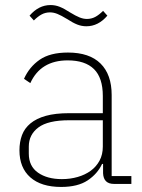

<svg xmlns="http://www.w3.org/2000/svg" viewBox="-20 -728 562 760"><path d="M431 0Q390 0 388 -42V-79H384Q366 -40 327 -14Q288 12 222 12Q143 12 100 -26Q57 -64 57 -133Q57 -166 67 -193Q77 -220 100.5 -239.5Q124 -259 161.5 -269.5Q199 -280 254 -280H387V-348Q387 -420 352 -454.5Q317 -489 248 -489Q141 -489 100 -399L75 -416Q96 -463 137 -491.5Q178 -520 249 -520Q334 -520 378 -476.5Q422 -433 422 -352V-31H500V0ZM225 -19Q258 -19 287.5 -27.5Q317 -36 339 -52Q361 -68 374 -92Q387 -116 387 -148V-252H254Q170 -252 132 -223.5Q94 -195 94 -148V-120Q94 -70 130.5 -44.5Q167 -19 225 -19ZM322 -624Q303 -624 285.5 -631Q268 -638 245 -653Q222 -667 207 -673Q192 -679 178 -679Q160 -679 145 -671Q130 -663 114 -647L97 -666Q133 -708 180 -708Q199 -708 216.5 -701Q234 -694 257 -679Q280 -665 295 -659Q310 -653 324 -653Q342 -653 357 -661Q372 -669 388 -685L405 -666Q369 -624 322 -624Z"/></svg>

Font: IBM Plex Sans Arabic ExtLt
Style: Regular
Weight: 200
Designer: Mike Abbink, Paul van der Laan, Pieter van Rosmalen, Wael Morcos, Khajak Apelian
Foundry: Bold Monday
Version: Version 1.2